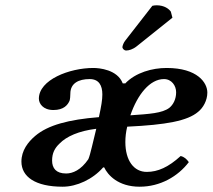

<svg xmlns="http://www.w3.org/2000/svg" viewBox="-20 -696 804 726"><path d="M319 -397C354 -397 367 -373 367 -339C367 -318 363 -295 354 -253C240 -244 161 -223 113 -182C86 -159 61 -127 61 -85C61 -28 113 10 217 10C270 10 331 -18 370 -63H374C387 -35 426 10 508 10C586 10 653 -29 694 -83C686 -94 677 -103 663 -106C617 -64 577 -46 535 -46C486 -46 454 -89 454 -159C454 -177 456 -196 461 -217C609 -224 689 -239 729 -273C748 -288 764 -316 764 -346C764 -383 727 -439 610 -439C556 -439 493 -422 453 -380C452 -381 450 -381 448 -381C446 -380 445 -380 444 -381C424 -433 355 -439 333 -439C242 -439 127 -394 127 -323C127 -305 142 -280 182 -280C221 -280 236 -299 243 -315C245 -320 246 -334 246 -342C246 -381 277 -397 319 -397ZM314 -94C286 -53 255 -40 230 -40C192 -40 177 -60 177 -89C177 -117 187 -136 205 -153C231 -180 278 -201 344 -209C332 -162 322 -112 314 -94ZM600 -397C629 -397 646 -372 646 -347C646 -321 635 -300 620 -288C593 -268 546 -265 473 -260C500 -339 547 -397 600 -397ZM556 -674 454 -543C447 -534 444 -525 443 -519C442 -513 449 -505 457 -505C467 -505 482 -509 497 -521L632 -629L626 -652C619 -662 602 -676 572 -676C567 -676 559 -675 556 -674Z"/></svg>

Font: Libertinus Serif
Style: Bold Italic
Weight: 700
Italic angle: -12°
Designer: Philipp H. Poll, Khaled Hosny
Foundry: Caleb Maclennan
Version: Version 7.050;RELEASE